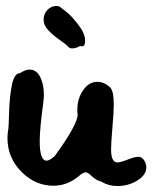

<svg xmlns="http://www.w3.org/2000/svg" viewBox="-20 -628 515 643"><path d="M5 -166Q5 -180 8 -197Q9 -201 10.5 -253Q12 -305 20 -344Q28 -383 47 -383Q65 -395 79 -395Q102 -395 114.5 -370.5Q127 -346 127 -310Q127 -302 125 -284Q113 -197 113 -155Q113 -90 136 -90Q146 -90 163 -105Q240 -211 240 -244Q239 -249 239 -260Q239 -298 258.5 -326Q278 -354 306 -354Q329 -354 349 -335Q361 -323 361 -278Q361 -254 356.5 -201Q352 -148 352 -128Q352 -84 373 -84Q383 -84 407.5 -93.5Q432 -103 443 -103Q455 -103 462.5 -91.5Q470 -80 470 -68Q470 -42 440 -23.5Q410 -5 373 -5Q343 -5 319 -20Q302 -24 288 -37.5Q274 -51 268 -51Q258 -51 245 -39Q206 -6 159 -6Q98 -6 51.5 -53Q5 -100 5 -166ZM126 -562Q126 -582 139 -595Q152 -608 168 -608Q177 -608 182 -604Q191 -597 205 -586Q219 -575 242 -545.5Q265 -516 265 -492Q265 -485 264 -482Q263 -476 259 -474Q255 -472 252 -473L248 -474Q235 -466 222 -466Q213 -466 209 -471Q202 -479 179 -495Q156 -511 141 -527.5Q126 -544 126 -562Z"/></svg>

Font: NaniFont Regular
Style: Regular
Weight: 400
Designer: Nanigashitei
Version: Version 1.036